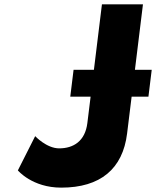

<svg xmlns="http://www.w3.org/2000/svg" viewBox="-20 -845 715 880"><path d="M583.3 -402H660.3L675.4 -525H598.4L635.2 -825H447.2L410.4 -525H317.2L302.1 -402H395.3L380.4 -281C370.2 -198 316.6 -165 251.2 -165C193.4 -165 141.2 -221 141.2 -221L61.9 -64C61.9 -64 127.2 15 260.6 15C440.1 15 542.6 -71 562.5 -233Z"/></svg>

Font: Hussar
Style: BdSuprExtOblOne
Weight: 700
Foundry: Cannot Into Space Fonts
Version: Version 2.00